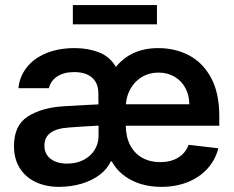

<svg xmlns="http://www.w3.org/2000/svg" viewBox="-20 -727 924 758"><path d="M421.4 -89.8H417Q404.3 -60.5 374.5 -37.6Q344.7 -14.6 302.7 -2Q260.7 10.7 212.9 10.7Q161.6 10.7 121.3 -8.1Q81.1 -26.9 58.1 -63.2Q35.2 -99.6 35.2 -150.4Q35.2 -232.4 90.1 -267.3Q145 -302.2 232.4 -307.6Q275.4 -309.6 319.3 -312.5L368.7 -314.9L368.2 -359.4Q368.2 -398.9 343.3 -420.7Q318.4 -442.4 272.5 -442.4Q231.9 -442.4 206.1 -425.3Q180.2 -408.2 172.9 -378.9H52.7Q57.1 -424.3 85 -460.2Q112.8 -496.1 161.6 -516.6Q210.4 -537.1 275.4 -537.1Q327.1 -537.1 370.4 -520.5Q413.6 -503.9 437.5 -462.9Q498.5 -537.1 604.5 -537.1Q671.9 -537.1 726.6 -508.3Q781.2 -479.5 813.5 -419.4Q845.7 -359.4 845.7 -269.5V-230.5H476.6Q477.1 -186 494.1 -153.6Q511.2 -121.1 541.7 -104Q572.3 -86.9 612.3 -86.9Q653.8 -86.9 683.1 -104.5Q712.4 -122.1 724.6 -155.3L841.8 -141.6Q830.6 -96.2 799.3 -61.5Q768.1 -26.9 721.2 -8.1Q674.3 10.7 617.2 10.7Q549.8 10.7 498.5 -15.9Q447.3 -42.5 421.4 -89.8ZM245.1 -81.1Q281.7 -81.1 310.1 -95.7Q338.4 -110.4 353.8 -135.5Q369.1 -160.6 369.1 -190.4V-231Q344.7 -230 306.9 -227.5Q269 -225.1 252 -223.6Q155.3 -217.3 155.3 -152.3Q155.3 -118.7 179.9 -99.9Q204.6 -81.1 245.1 -81.1ZM727.5 -315.4Q727.1 -351.6 711.7 -379.9Q696.3 -408.2 668.7 -424.3Q641.1 -440.4 605.5 -440.4Q569.3 -440.4 541 -423.6Q512.7 -406.7 496.1 -378.2Q479.5 -349.6 477.1 -315.4ZM599.6 -630.9H267.6V-707H599.6Z"/></svg>

Font: Pretendard JP SemiBold
Style: Regular
Weight: 600
Designer: Base glyphs from Inter by Rasmus Andersson; Hangeul glyphs from Noto Sans CJK(Source Han Sans) by Jang Soo-young and Kan
Foundry: Kil Hyung-jin
Version: Version 1.309